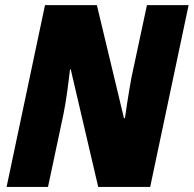

<svg xmlns="http://www.w3.org/2000/svg" viewBox="-20 -734 761 754"><path d="M5.9 0 156.7 -713.9H360.4L466.8 -270H470.7Q474.1 -293.9 478.5 -323.5Q482.9 -353 487.8 -381.6Q492.7 -410.2 496.6 -431.2L557.1 -713.9H720.7L569.8 0H365.7L257.8 -461.4H254.9Q252.9 -444.8 250.2 -422.4Q247.6 -399.9 244.1 -375.2Q240.7 -350.6 236.8 -326.9Q232.9 -303.2 229 -284.7L168.5 0Z"/></svg>

Font: Open Sans SemiCondensed ExtraBold
Style: Italic
Weight: 800
Width: 4
Italic angle: -12°
Designer: Monotype Design Team
Foundry: Monotype Imaging Inc.
Version: Version 3.003